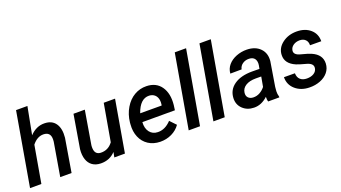

<svg xmlns="http://www.w3.org/2000/svg" viewBox="-61 -1292 3274 1844"><g transform="rotate(-20 1576.5 -370.0)"><path d="M198.7 -470.2Q264.6 -539.6 348.6 -537.6Q423.8 -536.6 460.2 -484.4Q496.6 -432.1 487.3 -339.8L430.7 0H314.9L372.6 -341.3Q375 -362.3 373.5 -380.4Q367.2 -439.9 303.2 -441.4Q238.8 -442.4 188 -377.9L122.1 0H6.3L136.2 -750H252.4Z M877.9 -52.2Q817.9 11.7 727.5 9.8Q676.3 8.8 642.3 -15.6Q608.4 -40 594 -83.7Q579.6 -127.4 585.4 -186.5L642.6 -528.3H758.3L700.7 -185.1Q698.7 -167 700.2 -149.9Q705.1 -89.4 761.2 -86.9Q837.9 -84 885.3 -148.4L951.7 -528.3H1067.4L976.1 0H867.7Z M1334.5 9.8Q1265.6 8.3 1215.1 -24.9Q1164.6 -58.1 1140.4 -115.7Q1116.2 -173.3 1122.1 -244.1L1123.5 -264.2Q1132.3 -344.7 1170.7 -408.9Q1209 -473.1 1266.1 -506.3Q1323.2 -539.6 1390.1 -538.1Q1489.3 -536.1 1538.8 -464.4Q1588.4 -392.6 1576.2 -277.3L1569.3 -226.6H1236.8Q1232.4 -163.6 1262.2 -125Q1292 -86.4 1344.2 -85.4Q1418.9 -83 1481.9 -150.4L1540.5 -88.9Q1507.3 -41.5 1453.1 -15.4Q1398.9 10.7 1334.5 9.8ZM1383.8 -443.4Q1292 -446.3 1246.1 -313.5L1465.3 -313L1467.3 -323.2Q1470.7 -345.7 1467.8 -367.2Q1462.4 -401.9 1440.4 -421.9Q1418.5 -441.9 1383.8 -443.4Z M1743.7 0H1627.9L1758.3 -750H1874Z M1996.1 0H1880.4L2010.7 -750H2126.5Z M2439.5 0Q2433.6 -19.5 2434.6 -49.3Q2369.1 11.7 2293.5 9.8Q2224.6 8.8 2179.4 -34.4Q2134.3 -77.6 2137.2 -144Q2141.1 -227.5 2209.5 -275.4Q2277.8 -323.2 2393.1 -323.2L2468.3 -322.3L2475.1 -358.4Q2478 -377.4 2475.1 -394Q2465.3 -446.8 2405.3 -448.2Q2368.2 -449.2 2340.1 -429.4Q2312 -409.7 2305.7 -376.5L2189.9 -375.5Q2193.4 -424.3 2224.6 -461.2Q2255.9 -498 2307.6 -518.6Q2359.4 -539.1 2417 -538.1Q2503.4 -536.1 2551.8 -486.1Q2600.1 -436 2591.8 -356.4L2551.3 -108.9L2547.4 -64.9Q2545.9 -36.1 2554.7 -8.8L2554.2 0ZM2320.3 -85Q2356.9 -84 2388.2 -101.8Q2419.4 -119.6 2441.4 -147.9L2459.5 -248L2404.3 -248.5Q2338.9 -248.5 2299.8 -223.9Q2260.7 -199.2 2255.4 -156.2Q2251.5 -123.5 2269.8 -104.7Q2288.1 -85.9 2320.3 -85Z M2971.2 -146.5Q2979.5 -194.8 2908.4 -213.6Q2837.4 -232.4 2811.5 -243.7Q2710.9 -286.6 2714.4 -374.5Q2716.8 -445.8 2779.1 -492.4Q2841.3 -539.1 2928.2 -538.1Q3012.2 -537.1 3065.2 -490.7Q3118.2 -444.3 3117.2 -369.1L3002.4 -369.6Q3003.4 -406.2 2982.4 -427Q2961.4 -447.8 2924.8 -448.7Q2886.2 -448.7 2858.6 -429.7Q2831.1 -410.6 2826.7 -379.9Q2819.8 -335.4 2889.2 -318.1Q2958.5 -300.8 2991.7 -286.1Q3088.4 -243.7 3085 -153.3Q3082.5 -103 3052 -65.7Q3021.5 -28.3 2970.2 -8.5Q2918.9 11.2 2861.3 9.8Q2774.9 8.8 2718 -40.5Q2661.1 -89.8 2662.1 -167L2773.9 -166.5Q2774.9 -124 2799.3 -102.1Q2823.7 -80.1 2866.2 -79.6Q2909.2 -79.6 2937.7 -97.4Q2966.3 -115.2 2971.2 -146.5Z"/></g></svg>

Font: TypoPRO Roboto
Style: Italic
Weight: 500
Italic angle: -12°
Designer: Google
Version: Version 2.136; 2016